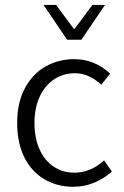

<svg xmlns="http://www.w3.org/2000/svg" viewBox="-20 -731 493 764"><path d="M418 -438 383.3 -394Q358.9 -416 333.3 -427.7Q307.6 -439.5 277.8 -439.5Q231.9 -439.5 195.3 -415.3Q158.7 -391.1 137.9 -346.2Q117.2 -301.3 117.2 -241.7Q117.2 -182.1 137 -137.5Q156.7 -92.8 192.9 -68.4Q229 -43.9 276.4 -43.9Q340.8 -43.9 394 -92.8L425.3 -48.3Q392.6 -19.5 353.8 -3.7Q314.9 12.2 271.5 12.2Q207.5 12.2 156.7 -17.6Q106 -47.4 77.1 -104.5Q48.3 -161.6 48.3 -241.7Q48.3 -322.3 78.9 -379.6Q109.4 -437 161.1 -466.3Q212.9 -495.6 275.4 -495.6Q356.9 -495.6 418 -438ZM203.1 -711.4 273.4 -616.7H277.3L347.7 -711.4H397.9L303.7 -572.8H247.1L153.3 -711.4Z"/></svg>

Font: Varta
Style: Light
Weight: 300
Designer: Joana Correia, Viktoriya Grabowska, Eben Sorkin
Foundry: Sorkin Type
Version: Version 1.002; ttfautohint (v1.3) -l 8 -r 24 -G 200 -x 12 -H